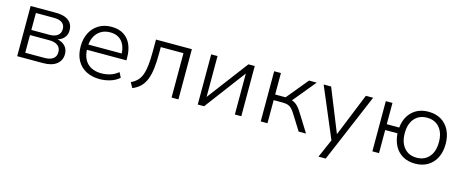

<svg xmlns="http://www.w3.org/2000/svg" viewBox="-39 -1066 4363 1814"><g transform="rotate(15 2142.0 -159.5)"><path d="M95 0V-491H339Q397 -491 434.5 -476Q472 -461 491 -432.5Q510 -404 510 -361Q510 -319 483 -289Q456 -259 412 -250V-254Q447 -249 473 -233Q499 -217 512.5 -192Q526 -167 526 -135Q526 -72 479 -36Q432 0 348 0ZM160 -51H347Q402 -51 431.5 -72.5Q461 -94 461 -137Q461 -180 431.5 -202Q402 -224 347 -224H160ZM160 -274H338Q389 -274 417 -296Q445 -318 445 -358Q445 -399 417 -419.5Q389 -440 338 -440H160Z M903 8Q826 8 769 -22Q712 -52 681 -108.5Q650 -165 650 -245Q650 -320 679 -377Q708 -434 761 -466.5Q814 -499 886 -499Q957 -499 1005 -468.5Q1053 -438 1077.5 -383.5Q1102 -329 1102 -253V-229H697V-280H1063L1043 -261Q1043 -348 1002.5 -396.5Q962 -445 886 -445Q834 -445 795.5 -421Q757 -397 736 -354Q715 -311 715 -253V-246Q715 -182 737.5 -138Q760 -94 802.5 -71.5Q845 -49 903 -49Q945 -49 987 -61Q1029 -73 1068 -105L1093 -56Q1058 -24 1006 -8Q954 8 903 8Z M1223 10 1195 -41Q1233 -59 1257.5 -84.5Q1282 -110 1295.5 -149Q1309 -188 1315 -243Q1321 -298 1321 -375V-491H1672V0H1605V-434H1383V-373Q1383 -290 1375.5 -226.5Q1368 -163 1350 -117Q1332 -71 1301 -40Q1270 -9 1223 10Z M1861 0V-491H1923V-78H1913L2225 -491H2287V0H2224V-414H2234L1923 0Z M2477 0V-491H2543V-281H2645L2818 -491H2893L2699 -255L2681 -275Q2712 -271 2733.5 -259.5Q2755 -248 2774.5 -225.5Q2794 -203 2817 -165L2920 0H2848L2755 -148Q2737 -177 2721 -194Q2705 -211 2684 -218.5Q2663 -226 2630 -226H2543V0Z M3090 180 3178 -21V22L2961 -491H3034L3208 -59H3199L3374 -491H3445L3161 180Z M3987 8Q3919 8 3868 -20.5Q3817 -49 3788 -102Q3759 -155 3754 -226H3634V0H3569V-491H3634V-283H3756Q3766 -382 3827.5 -440.5Q3889 -499 3987 -499Q4059 -499 4111 -467.5Q4163 -436 4191.5 -379Q4220 -322 4220 -246Q4220 -169 4191.5 -112Q4163 -55 4111 -23.5Q4059 8 3987 8ZM3987 -50Q4064 -50 4109 -102.5Q4154 -155 4154 -246Q4154 -337 4109 -389Q4064 -441 3987 -441Q3910 -441 3865 -389Q3820 -337 3820 -246Q3820 -155 3865 -102.5Q3910 -50 3987 -50Z"/></g></svg>

Font: Nunito Sans 9pt Light
Style: Regular
Weight: 300
Version: Version 3.101;gftools[0.9.27]